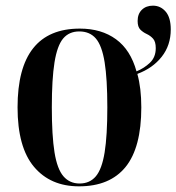

<svg xmlns="http://www.w3.org/2000/svg" viewBox="-20 -648 623 678"><path d="M259 10Q158 10 100 -59Q42 -128 42 -269Q42 -547 262 -547Q338 -547 389.5 -509.5Q441 -472 462 -396Q489 -407 509.5 -426.5Q530 -446 530 -478Q530 -501 520.5 -511.5Q511 -522 498 -528Q485 -534 475.5 -543.5Q466 -553 466 -574Q466 -599 481 -613.5Q496 -628 520 -628Q547 -628 565 -607Q583 -586 583 -544Q583 -488 551 -447.5Q519 -407 465 -387Q479 -337 479 -269Q479 -127 423.5 -58.5Q368 10 259 10ZM261 0Q297 0 318.5 -25.5Q340 -51 349.5 -110Q359 -169 359 -269Q359 -369 349.5 -428Q340 -487 318.5 -512Q297 -537 260 -537Q224 -537 203 -512Q182 -487 172.5 -428Q163 -369 163 -269Q163 -169 172.5 -110Q182 -51 204 -25.5Q226 0 261 0Z"/></svg>

Font: Noto Serif Display Condensed SemiBold
Style: Regular
Weight: 600
Width: 3
Designer: Monotype Design Team
Foundry: Monotype Imaging Inc.
Version: Version 2.009